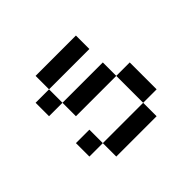

<svg xmlns="http://www.w3.org/2000/svg" viewBox="-97 -503 631 631"><g transform="rotate(-45 219.0 -187.5)"><path d="M125 -375V-312.5H312.5V-375ZM125 -312.5H62.5V-250H125ZM125 -250V-187.5H312.5V-250ZM312.5 -187.5V-62.5H375V-187.5ZM312.5 -62.5H125V0H312.5ZM125 -62.5V-125H62.5V-62.5Z"/></g></svg>

Font: Medodica
Style: Regular
Weight: 400
Version: Version 001.000